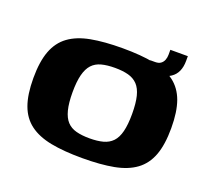

<svg xmlns="http://www.w3.org/2000/svg" viewBox="-97 -650 851 778"><g transform="rotate(20 328.0 -260.5)"><path d="M326.5 7Q247.2 7 191.2 -3.9Q135.2 -14.9 99.6 -41.5Q63.9 -68.1 47.3 -113.9Q30.6 -159.6 30.6 -230.3Q30.6 -301.6 47.9 -347.5Q65.2 -393.5 101.4 -419.9Q137.7 -446.4 194.3 -457Q250.9 -467.6 330 -467.6Q409.3 -467.6 465.3 -456.7Q521.3 -445.7 556.6 -419.1Q591.9 -392.5 608.6 -346.8Q625.2 -301 625.2 -230.3Q625.2 -159 608 -113.1Q590.7 -67.1 554.7 -40.7Q518.8 -14.3 462.3 -3.6Q405.9 7 326.5 7ZM327.8 -78.4Q361.3 -78.4 385.6 -84.9Q409.8 -91.4 425.7 -108Q441.5 -124.7 448.9 -154.4Q456.4 -184.2 456.4 -230.3Q456.4 -276.8 448.9 -306.4Q441.5 -335.9 425.7 -352.6Q409.8 -369.2 385.6 -375.7Q361.3 -382.2 327.8 -382.2Q294.2 -382.2 269.8 -375.7Q245.4 -369.2 230.1 -352.6Q214.7 -335.9 207.1 -306.4Q199.4 -276.8 199.4 -230.3Q199.4 -184.2 207.1 -154.4Q214.7 -124.7 230.1 -108Q245.4 -91.4 269.8 -84.9Q294.2 -78.4 327.8 -78.4ZM452.6 -409.6 451.1 -460H472.1Q487.4 -460 496.2 -466.6Q505.1 -473.2 509.1 -483.8Q513.1 -494.5 513.1 -506.7V-527.6H588.5V-507.6Q588.5 -454.6 554.2 -431.8Q520 -409 452.6 -409.6Z"/></g></svg>

Font: Genos Thin
Style: Regular
Weight: 100
Designer: Robert E. Leuschke
Foundry: Robert E. Leuschke
Version: Version 1.010